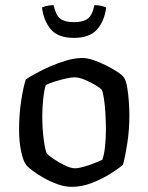

<svg xmlns="http://www.w3.org/2000/svg" viewBox="-20 -725 576 745"><path d="M258 0Q232 0 204 -10Q176 -20 151 -34Q126 -48 108 -61.5Q90 -75 83 -83Q70 -99 62 -137.5Q54 -176 54 -220Q54 -281 62 -333Q70 -385 80 -417Q94 -426 119 -440Q144 -454 175 -467.5Q206 -481 238.5 -490.5Q271 -500 300 -500Q318 -500 342 -492Q366 -484 391 -471.5Q416 -459 435 -446.5Q454 -434 461 -424Q469 -413 473.5 -386.5Q478 -360 480 -330Q482 -300 482 -277Q482 -222 474 -169.5Q466 -117 457 -85Q440 -71 408.5 -51Q377 -31 337.5 -15.5Q298 0 258 0ZM271 -72Q285 -72 307 -78.5Q329 -85 349 -93Q369 -101 377 -105Q384 -123 387.5 -156Q391 -189 391 -220Q391 -252 389 -285.5Q387 -319 383 -344Q379 -369 375 -376Q371 -382 352.5 -393.5Q334 -405 310.5 -415Q287 -425 269 -425Q257 -425 234.5 -420Q212 -415 190.5 -408Q169 -401 158 -395Q152 -380 148 -343.5Q144 -307 144 -277Q144 -224 150 -181Q156 -138 162 -129Q167 -123 187 -109Q207 -95 231 -83.5Q255 -72 271 -72ZM267 -578Q205 -578 177 -611.5Q149 -645 143 -696Q149 -699 161 -702Q173 -705 188 -705Q196 -667 213.5 -653Q231 -639 267 -639Q303 -639 321 -653Q339 -667 346 -705Q363 -705 374.5 -702Q386 -699 392 -696Q385 -642 356 -610Q327 -578 267 -578Z"/></svg>

Font: Texturina
Style: Regular
Weight: 400
Designer: Guillermo Torres Carreño
Foundry: Omnibus-Type
Version: Version 1.002; ttfautohint (v1.8.3)